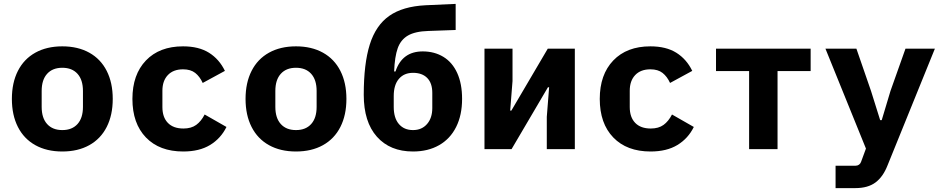

<svg xmlns="http://www.w3.org/2000/svg" viewBox="-20 -766 4840 986"><path d="M41 -258Q41 -341 72 -402Q103 -463 161.5 -495.5Q220 -528 300 -528Q380 -528 438.5 -495.5Q497 -463 528 -402Q559 -341 559 -258Q559 -175 528 -114Q497 -53 438.5 -20.5Q380 12 300 12Q220 12 161.5 -20.5Q103 -53 72 -114Q41 -175 41 -258ZM406 -217V-299Q406 -356 378 -387Q350 -418 300 -418Q250 -418 222 -387Q194 -356 194 -299V-217Q194 -160 222 -129Q250 -98 300 -98Q350 -98 378 -129Q406 -160 406 -217Z M660 -258Q660 -383 729.5 -455.5Q799 -528 920 -528Q1001 -528 1053.5 -495Q1106 -462 1135 -402L1021 -340Q1006 -373 982.5 -391.5Q959 -410 920 -410Q870 -410 842 -380.5Q814 -351 814 -300V-216Q814 -164 842 -135Q870 -106 922 -106Q962 -106 987.5 -124.5Q1013 -143 1031 -178L1143 -114Q1114 -55 1059 -21.5Q1004 12 921 12Q799 12 729.5 -60Q660 -132 660 -258Z M1241 -258Q1241 -341 1272 -402Q1303 -463 1361.5 -495.5Q1420 -528 1500 -528Q1580 -528 1638.5 -495.5Q1697 -463 1728 -402Q1759 -341 1759 -258Q1759 -175 1728 -114Q1697 -53 1638.5 -20.5Q1580 12 1500 12Q1420 12 1361.5 -20.5Q1303 -53 1272 -114Q1241 -175 1241 -258ZM1606 -217V-299Q1606 -356 1578 -387Q1550 -418 1500 -418Q1450 -418 1422 -387Q1394 -356 1394 -299V-217Q1394 -160 1422 -129Q1450 -98 1500 -98Q1550 -98 1578 -129Q1606 -160 1606 -217Z M1848 -279Q1848 -439 1879 -537.5Q1910 -636 1979 -684.5Q2048 -733 2165 -739L2320 -746V-612L2180 -607Q2112 -605 2075 -583.5Q2038 -562 2022.5 -518.5Q2007 -475 2004 -399H2011Q2045 -502 2151 -502Q2211 -502 2257 -474Q2303 -446 2328 -391Q2353 -336 2353 -258Q2353 -175 2322.5 -114Q2292 -53 2235 -20.5Q2178 12 2101 12Q1983 12 1915.5 -64Q1848 -140 1848 -279ZM2200 -211V-289Q2200 -339 2174 -365.5Q2148 -392 2101 -392Q2055 -392 2028.5 -361Q2002 -330 2002 -273V-217Q2002 -160 2028.5 -129Q2055 -98 2101 -98Q2146 -98 2173 -129Q2200 -160 2200 -211Z M2468 -516H2612V-350L2600 -198H2606L2793 -516H2932V0H2788V-166L2800 -318H2794L2607 0H2468Z M3060 -258Q3060 -383 3129.5 -455.5Q3199 -528 3320 -528Q3401 -528 3453.5 -495Q3506 -462 3535 -402L3421 -340Q3406 -373 3382.5 -391.5Q3359 -410 3320 -410Q3270 -410 3242 -380.5Q3214 -351 3214 -300V-216Q3214 -164 3242 -135Q3270 -106 3322 -106Q3362 -106 3387.5 -124.5Q3413 -143 3431 -178L3543 -114Q3514 -55 3459 -21.5Q3404 12 3321 12Q3199 12 3129.5 -60Q3060 -132 3060 -258Z M3827 -401H3657V-516H4143V-401H3973V0H3827Z M4630 -516H4781L4538 83Q4515 142 4476 171Q4437 200 4373 200H4271V85H4374Q4384 85 4391.5 79.5Q4399 74 4402 65L4427 -3L4219 -516H4378L4453 -299L4500 -149H4508L4553 -299Z"/></svg>

Font: iA Writer Duo V
Style: Regular
Weight: 400
Designer: Mike Abbink, Paul van der Laan, Pieter van Rosmalen, Oliver Reichenstein
Foundry: Information Architects Inc.
Version: Version 2.000